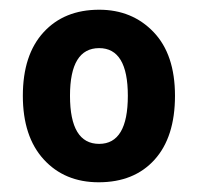

<svg xmlns="http://www.w3.org/2000/svg" viewBox="-20 -742 407 395"><path d="M340 -545Q340 -460 298 -413.5Q256 -367 183 -367Q113 -367 70 -414Q27 -461 27 -545Q27 -629 69.5 -675.5Q112 -722 184 -722Q252 -722 296 -676Q340 -630 340 -545ZM124 -545Q124 -446 184 -446Q243 -446 243 -545Q243 -643 184 -643Q124 -643 124 -545Z"/></svg>

Font: Noto Sans SemiCondensed
Style: Bold
Weight: 700
Width: 4
Designer: Monotype Design Team
Foundry: Monotype Imaging Inc.
Version: Version 2.013; ttfautohint (v1.8.4.7-5d5b)